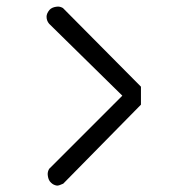

<svg xmlns="http://www.w3.org/2000/svg" viewBox="-20 -624 580 598"><path d="M133 -550Q125 -559.5 125 -572Q125 -582 134 -593Q141 -601 155 -603Q156 -603 157.8 -603.2Q159.5 -603.5 160.5 -603.5Q168 -603.5 176 -599L419 -354V-298L177 -52Q164 -46 159 -46H157Q146.5 -47.5 139 -55Q131 -62 129 -76Q129 -77 128.8 -78.8Q128.5 -80.5 128.5 -81.5Q128.5 -90 133 -98L361 -326Z"/></svg>

Font: ibm3270
Style: Regular
Weight: 400
Monospace: yes
Version: Version 2.0.3